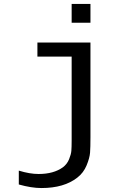

<svg xmlns="http://www.w3.org/2000/svg" viewBox="-20 -745 640 970"><path d="M437 -630H342V-725H437ZM437 -52Q437 -1 435 26Q433 53 417.5 90.5Q402 128 371 152Q304 205 189 205Q139 205 75 187V117Q130 134 175 134Q251 134 298 100Q319 84 329 59.5Q339 35 340.5 17Q342 -1 342 -34V-459H169V-530H437Z"/></svg>

Font: Edlo
Style: Regular
Weight: 400
Monospace: yes
Version: Version 0.01